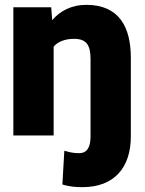

<svg xmlns="http://www.w3.org/2000/svg" viewBox="-20 -558 597 791"><path d="M35 0H201V-366C217 -385 246 -398 285 -398C337 -398 353 -371 353 -315V4C353 48 339 73 306 73C289 73 274 71 260 67L245 63L237 202L247 205C272 211 291 213 320 213C450 213 519 133 519 4V-320C519 -446 471 -538 336 -538C273 -538 227 -512 195 -475L191 -528H35Z"/></svg>

Font: Asimov Pro
Style: Ult
Weight: 900
Designer: Google
Version: Version 2.000980; 2014